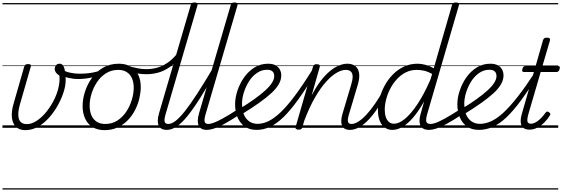

<svg xmlns="http://www.w3.org/2000/svg" viewBox="-20 -1035 4554 1555"><path d="M186 19Q148 19 123.5 3Q99 -13 87 -41Q75 -69 75.5 -107.5Q76 -146 89 -192L176 -495Q180 -506 186 -511Q192 -516 207 -516Q224 -516 228.5 -510Q233 -504 229 -494L142 -192Q132 -157 129 -128Q126 -99 131.5 -77Q137 -55 153 -42.5Q169 -30 198 -30Q236 -30 275.5 -55.5Q315 -81 349.5 -122Q384 -163 410.5 -212.5Q437 -262 450 -310Q459 -345 461.5 -373Q464 -401 461 -423Q442 -434 432.5 -448Q423 -462 423 -478Q423 -495 434 -507Q445 -519 463 -519Q484 -519 494.5 -498.5Q505 -478 507 -446Q510 -429 511.5 -407.5Q513 -386 510.5 -361Q508 -336 501 -309Q485 -251 454 -192.5Q423 -134 381 -86Q339 -38 289.5 -9.5Q240 19 186 19ZM0 490H576V500H0ZM0 -20H576V0H0ZM0 -505H576V-500H0ZM0 -1010H576V-1000H0Z M612 -395Q575 -395 536 -404Q497 -413 464 -434Q459 -438 459 -446Q459 -454 463.5 -461Q468 -468 474 -471.5Q480 -475 487 -470Q511 -454 549 -446Q587 -438 625 -438Q660 -438 696.5 -442Q733 -446 766.5 -455.5Q800 -465 827 -480Q837 -487 842 -481Q847 -475 846 -465.5Q845 -456 837 -451Q785 -423 729 -409Q673 -395 612 -395ZM576 490V500ZM576 -20V0ZM576 -505V-500ZM576 -1010V-1000Z M827 19Q770 19 730 -5.5Q690 -30 669.5 -74.5Q649 -119 649 -177Q649 -232 668 -291.5Q687 -351 723.5 -403Q760 -455 815 -487Q870 -519 943 -519Q999 -519 1039 -495.5Q1079 -472 1099.5 -429.5Q1120 -387 1120 -330Q1120 -288 1109 -240Q1098 -192 1075 -146Q1052 -100 1016.5 -63Q981 -26 933.5 -3.5Q886 19 827 19ZM832 -31Q889 -31 932 -59.5Q975 -88 1004 -132.5Q1033 -177 1048 -228Q1063 -279 1063 -324Q1063 -369 1048.5 -401.5Q1034 -434 1006 -451.5Q978 -469 937 -469Q882 -469 838.5 -441.5Q795 -414 765.5 -369.5Q736 -325 721 -275Q706 -225 706 -180Q706 -135 720.5 -101Q735 -67 763.5 -49Q792 -31 832 -31ZM576 490H1177V500H576ZM576 -20H1177V0H576ZM576 -505H1177V-500H576ZM576 -1010H1177V-1000H576Z M1166 -434Q1128 -434 1093.5 -440Q1059 -446 1029 -456Q1020 -459 1017 -466Q1014 -473 1016 -480.5Q1018 -488 1024 -492.5Q1030 -497 1037 -495Q1069 -487 1100 -481Q1131 -475 1166 -475Q1209 -475 1251.5 -486.5Q1294 -498 1336 -526Q1378 -554 1417 -603Q1424 -612 1432.5 -608.5Q1441 -605 1445 -595Q1449 -585 1441 -576Q1399 -522 1353 -490.5Q1307 -459 1260 -446.5Q1213 -434 1166 -434ZM1178 490V500ZM1178 -20V0ZM1178 -505V-500ZM1178 -1010V-1000Z M1332 17Q1305 17 1288 7.5Q1271 -2 1264 -19.5Q1257 -37 1258 -61Q1259 -85 1267 -114L1525 -995Q1529 -1006 1535 -1010.5Q1541 -1015 1555 -1015Q1571 -1015 1577 -1009Q1583 -1003 1579 -991L1323 -116Q1309 -71 1313 -51Q1317 -31 1344 -31Q1355 -31 1359.5 -23.5Q1364 -16 1362.5 -7Q1361 2 1353.5 9.5Q1346 17 1332 17ZM1177 490H1501V500H1177ZM1177 -20H1501V0H1177ZM1177 -505H1501V-500H1177ZM1177 -1010H1501V-1000H1177Z M1331 17Q1320 17 1315 9.5Q1310 2 1311.5 -7Q1313 -16 1321 -23.5Q1329 -31 1344 -31Q1369 -31 1401.5 -55.5Q1434 -80 1476.5 -133.5Q1519 -187 1576 -274.5Q1633 -362 1708 -489Q1713 -499 1722.5 -498Q1732 -497 1738 -490Q1744 -483 1738 -473Q1662 -338 1603 -244.5Q1544 -151 1497 -93.5Q1450 -36 1409.5 -9.5Q1369 17 1331 17ZM1501 490V500ZM1501 -20V0ZM1501 -505V-500ZM1501 -1010V-1000Z M1656 17Q1629 17 1612 7.5Q1595 -2 1588 -19.5Q1581 -37 1582 -61Q1583 -85 1591 -114L1849 -995Q1853 -1006 1859 -1010.5Q1865 -1015 1879 -1015Q1895 -1015 1901 -1009Q1907 -1003 1903 -991L1647 -116Q1633 -71 1637 -51Q1641 -31 1668 -31Q1679 -31 1683.5 -23.5Q1688 -16 1686.5 -7Q1685 2 1677.5 9.5Q1670 17 1656 17ZM1501 490H1825V500H1501ZM1501 -20H1825V0H1501ZM1501 -505H1825V-500H1501ZM1501 -1010H1825V-1000H1501Z M1655 17Q1644 17 1639 9.5Q1634 2 1635.5 -7Q1637 -16 1645 -23.5Q1653 -31 1668 -31Q1685 -31 1713 -41.5Q1741 -52 1786.5 -77Q1832 -102 1902 -147Q1910 -152 1917 -149Q1924 -146 1928 -138Q1932 -130 1930 -121Q1928 -112 1919 -106Q1846 -58 1796 -31Q1746 -4 1712.5 6.5Q1679 17 1655 17ZM1825 490V500ZM1825 -20V0ZM1825 -505V-500ZM1825 -1010V-1000Z M1917 -152Q1985 -193 2037.5 -230.5Q2090 -268 2126.5 -301Q2163 -334 2182 -363.5Q2201 -393 2201 -418Q2201 -444 2186.5 -457Q2172 -470 2143 -470Q2098 -470 2060 -443.5Q2022 -417 1995.5 -374.5Q1969 -332 1954.5 -284.5Q1940 -237 1940 -195Q1940 -157 1948.5 -127Q1957 -97 1973.5 -76Q1990 -55 2013.5 -43.5Q2037 -32 2067 -32Q2076 -32 2079.5 -24.5Q2083 -17 2081.5 -7.5Q2080 2 2074 9.5Q2068 17 2059 17Q1999 17 1960.5 -11.5Q1922 -40 1903 -87Q1884 -134 1884 -191Q1884 -243 1903 -300.5Q1922 -358 1956.5 -407.5Q1991 -457 2040.5 -488Q2090 -519 2151 -519Q2189 -519 2212.5 -505.5Q2236 -492 2247 -470.5Q2258 -449 2258 -424Q2258 -389 2238 -353.5Q2218 -318 2178 -281Q2138 -244 2078 -201.5Q2018 -159 1937 -109ZM1825 490H2313V500H1825ZM1825 -20H2313V0H1825ZM1825 -505H2313V-500H1825ZM1825 -1010H2313V-1000H1825Z M2058 17Q2049 17 2045 9.5Q2041 2 2042 -7.5Q2043 -17 2049 -24.5Q2055 -32 2066 -32Q2109 -32 2154 -53.5Q2199 -75 2251.5 -124.5Q2304 -174 2367 -258Q2430 -342 2508 -467Q2512 -475 2520.5 -472Q2529 -469 2535 -462Q2541 -455 2537 -446Q2460 -319 2396.5 -230.5Q2333 -142 2277 -87.5Q2221 -33 2167.5 -8Q2114 17 2058 17ZM2312 490V500ZM2312 -20V0ZM2312 -505V-500ZM2312 -1010V-1000Z M2815 17Q2789 17 2772.5 7.5Q2756 -2 2749.5 -19Q2743 -36 2744 -60Q2745 -84 2754 -114L2823 -345Q2836 -387 2836 -414Q2836 -441 2822 -455Q2808 -469 2780 -469Q2748 -469 2708 -446.5Q2668 -424 2623 -375Q2578 -326 2532 -247Q2486 -168 2443 -54L2429 -4Q2426 6 2419.5 10.5Q2413 15 2398 15Q2386 15 2378.5 10Q2371 5 2374 -6L2515 -495Q2519 -506 2525 -510.5Q2531 -515 2544 -515Q2561 -515 2567 -509Q2573 -503 2569 -491L2504 -262Q2541 -333 2579 -382Q2617 -431 2655 -461.5Q2693 -492 2728 -505.5Q2763 -519 2793 -519Q2831 -519 2856 -501Q2881 -483 2888 -444Q2895 -405 2876 -343L2808 -115Q2794 -70 2798 -50.5Q2802 -31 2827 -31Q2837 -31 2841.5 -23.5Q2846 -16 2844.5 -7Q2843 2 2835.5 9.5Q2828 17 2815 17ZM2313 490H2984V500H2313ZM2313 -20H2984V0H2313ZM2313 -505H2984V-500H2313ZM2313 -1010H2984V-1000H2313Z M2814 17Q2803 17 2798 9.5Q2793 2 2794.5 -7Q2796 -16 2804 -23.5Q2812 -31 2827 -31Q2852 -31 2883.5 -51Q2915 -71 2949 -108Q2983 -145 3018 -195.5Q3053 -246 3086 -307Q3091 -316 3099.5 -315Q3108 -314 3114 -307.5Q3120 -301 3116 -292Q3081 -224 3044 -167Q3007 -110 2968.5 -69Q2930 -28 2891 -5.5Q2852 17 2814 17ZM2984 490V500ZM2984 -20V0ZM2984 -505V-500ZM2984 -1010V-1000Z M3158 17Q3123 17 3096.5 -2Q3070 -21 3055.5 -56.5Q3041 -92 3041 -141Q3041 -188 3054.5 -239.5Q3068 -291 3095 -341Q3122 -391 3161 -431Q3200 -471 3250.5 -495Q3301 -519 3362 -519Q3393 -519 3427.5 -509.5Q3462 -500 3493 -482L3641 -995Q3645 -1006 3652 -1010.5Q3659 -1015 3672 -1015Q3689 -1015 3694.5 -1008Q3700 -1001 3696 -990L3441 -115Q3428 -71 3432.5 -51Q3437 -31 3468 -31Q3476 -31 3479.5 -23.5Q3483 -16 3481.5 -7Q3480 2 3473.5 9.5Q3467 17 3456 17Q3427 17 3409.5 7.5Q3392 -2 3384.5 -19Q3377 -36 3377.5 -60Q3378 -84 3387 -114L3415 -214Q3370 -134 3326 -83Q3282 -32 3240 -7.5Q3198 17 3158 17ZM3171 -33Q3211 -33 3259 -72Q3307 -111 3360 -190Q3413 -269 3465 -388L3480 -436Q3442 -457 3411.5 -463Q3381 -469 3354 -469Q3307 -469 3267 -449Q3227 -429 3195 -394.5Q3163 -360 3141 -317.5Q3119 -275 3107.5 -230.5Q3096 -186 3096 -146Q3096 -113 3104.5 -87.5Q3113 -62 3129.5 -47.5Q3146 -33 3171 -33ZM2984 490H3625V500H2984ZM2984 -20H3625V0H2984ZM2984 -505H3625V-500H2984ZM2984 -1010H3625V-1000H2984Z M3455 17Q3444 17 3439 9.5Q3434 2 3435.5 -7Q3437 -16 3445 -23.5Q3453 -31 3468 -31Q3485 -31 3513 -41.5Q3541 -52 3586.5 -77Q3632 -102 3702 -147Q3710 -152 3717 -149Q3724 -146 3728 -138Q3732 -130 3730 -121Q3728 -112 3719 -106Q3646 -58 3596 -31Q3546 -4 3512.5 6.5Q3479 17 3455 17ZM3625 490V500ZM3625 -20V0ZM3625 -505V-500ZM3625 -1010V-1000Z M3717 -152Q3785 -193 3837.5 -230.5Q3890 -268 3926.5 -301Q3963 -334 3982 -363.5Q4001 -393 4001 -418Q4001 -444 3986.5 -457Q3972 -470 3943 -470Q3898 -470 3860 -443.5Q3822 -417 3795.5 -374.5Q3769 -332 3754.5 -284.5Q3740 -237 3740 -195Q3740 -157 3748.5 -127Q3757 -97 3773.5 -76Q3790 -55 3813.5 -43.5Q3837 -32 3867 -32Q3876 -32 3879.5 -24.5Q3883 -17 3881.5 -7.5Q3880 2 3874 9.5Q3868 17 3859 17Q3799 17 3760.5 -11.5Q3722 -40 3703 -87Q3684 -134 3684 -191Q3684 -243 3703 -300.5Q3722 -358 3756.5 -407.5Q3791 -457 3840.5 -488Q3890 -519 3951 -519Q3989 -519 4012.5 -505.5Q4036 -492 4047 -470.5Q4058 -449 4058 -424Q4058 -389 4038 -353.5Q4018 -318 3978 -281Q3938 -244 3878 -201.5Q3818 -159 3737 -109ZM3625 490H4113V500H3625ZM3625 -20H4113V0H3625ZM3625 -505H4113V-500H3625ZM3625 -1010H4113V-1000H3625Z M3858 17Q3849 17 3845 9.5Q3841 2 3842 -7.5Q3843 -17 3849 -24.5Q3855 -32 3866 -32Q3910 -32 3956.5 -52.5Q4003 -73 4055.5 -121Q4108 -169 4172 -250.5Q4236 -332 4315 -453Q4321 -462 4329.5 -461Q4338 -460 4344 -453Q4350 -446 4345 -437Q4266 -312 4202 -225Q4138 -138 4081.5 -84.5Q4025 -31 3970.5 -7Q3916 17 3858 17ZM4112 490V500ZM4112 -20V0ZM4112 -505V-500ZM4112 -1010V-1000Z M4269 15Q4238 15 4219.5 1.5Q4201 -12 4197.5 -42.5Q4194 -73 4209 -122L4304 -452H4223Q4213 -452 4210 -458.5Q4207 -465 4211 -477Q4214 -489 4220 -494.5Q4226 -500 4236 -500H4318L4378 -710Q4382 -721 4388.5 -725.5Q4395 -730 4409 -730Q4425 -730 4431 -724Q4437 -718 4434 -707L4373 -500H4499Q4510 -500 4513 -494Q4516 -488 4512 -476Q4509 -463 4502.5 -457.5Q4496 -452 4487 -452H4359L4261 -117Q4248 -72 4251.5 -52.5Q4255 -33 4281 -33Q4306 -33 4337 -56.5Q4368 -80 4399 -123Q4405 -131 4411.5 -131.5Q4418 -132 4426 -126Q4436 -120 4437 -113.5Q4438 -107 4434 -101Q4415 -69 4388.5 -43Q4362 -17 4331.5 -1Q4301 15 4269 15ZM4113 490H4501V500H4113ZM4113 -20H4501V0H4113ZM4113 -505H4501V-500H4113ZM4113 -1010H4501V-1000H4113Z"/></svg>

Font: Playwrite AU NSW Guides
Style: Regular
Weight: 400
Designer: Veronika Burian, José Scaglione
Foundry: TypeTogether
Version: Version 1.003